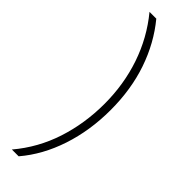

<svg xmlns="http://www.w3.org/2000/svg" viewBox="-298 -952 860 860"><g transform="rotate(45 132.0 -522.0)"><path d="M223 -524Q223 -394 185.5 -281Q148 -168 78 -86H35Q111 -176 147.5 -288Q184 -400 184 -524Q184 -647 146.5 -757.5Q109 -868 35 -958H78Q148 -873 185.5 -763.5Q223 -654 223 -524Z"/></g></svg>

Font: Noto Sans Khmer UI Condensed ExtraLight
Style: Regular
Weight: 200
Width: 3
Designer: Danh Hong and the Monotype Design Team
Foundry: Monotype Imaging Inc.
Version: Version 2.002; ttfautohint (v1.8.4.7-5d5b)